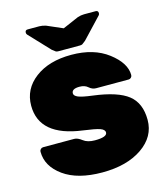

<svg xmlns="http://www.w3.org/2000/svg" viewBox="-133 -1024 987 1136"><g transform="rotate(-15 360.5 -456.0)"><path d="M666 -503Q666 -494 659.5 -487.5Q653 -481 645 -481H445Q422 -481 403 -498Q384 -515 352 -515Q304 -515 304 -487Q304 -472 327.5 -462Q351 -452 415 -444Q564 -425 627.5 -374.5Q691 -324 691 -221.5Q691 -119 597.5 -54.5Q504 10 353 10Q202 10 116 -52Q30 -114 30 -203Q30 -212 36.5 -218.5Q43 -225 52 -225H242Q263 -225 288.5 -205Q314 -185 359 -185Q434 -185 434 -213Q434 -231 407 -240.5Q380 -250 305 -260Q47 -294 47 -480Q47 -582 131.5 -646Q216 -710 353.5 -710Q491 -710 578.5 -643Q666 -576 666 -503ZM417 -750H287Q276 -750 271 -753Q266 -756 250 -769L133 -893Q128 -898 128 -906Q128 -922 144 -922H215Q234 -922 255 -915L352 -873L449 -915Q470 -922 489 -922H560Q576 -922 576 -906Q576 -898 571 -893L454 -769Q438 -756 433 -753Q428 -750 417 -750Z"/></g></svg>

Font: Rubik One
Style: Regular
Weight: 400
Designer: Hubert and Fischer with Elvire Volk Leonovitch
Foundry: Hubert and Fischer with Elvire Volk Leonovitch
Version: Version 1.001